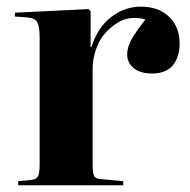

<svg xmlns="http://www.w3.org/2000/svg" viewBox="-20 -552 567 572"><path d="M34.2 0V-12.2L73.2 -16.1Q88.4 -17.6 93.3 -26.9Q98.1 -36.1 98.1 -62V-439.9Q98.1 -472.7 91.3 -485.4Q84.5 -498 63 -500L23.9 -502.9L24.9 -514.2L244.1 -524.9L250 -518.1V-411.1H252Q270.5 -469.7 310.8 -501Q351.1 -532.2 399.9 -532.2Q452.6 -532.2 483.9 -502Q515.1 -471.7 515.1 -421.9Q515.1 -382.3 495.1 -357.7Q475.1 -333 432.1 -333Q397.5 -333 378.2 -349.1Q358.9 -365.2 358.9 -390.1Q358.9 -409.7 370.1 -431.2Q381.3 -452.6 413.1 -494.1Q393.1 -500 371.6 -498.3Q350.1 -496.6 329.3 -483.6Q308.6 -470.7 292.2 -451.9Q275.9 -433.1 265.9 -404.8Q255.9 -376.5 255.9 -344.2V-61Q255.9 -36.1 260.7 -27.3Q265.6 -18.6 283.2 -18.1L347.2 -12.2V0Z"/></svg>

Font: Display Regular
Style: Bold
Weight: 700
Designer: Latin by Veronika Burian and Jose Scaglione. Greek by Irene Vlachou. Cyrillic by Vera Evstafieva.
Foundry: TypeTogether
Version: Version 3.002